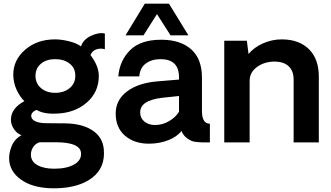

<svg xmlns="http://www.w3.org/2000/svg" viewBox="-20 -770 1790 1038"><path d="M283.2 248Q173.3 250 107.2 210Q41 169.9 30.8 106Q24.9 67.9 41 24.9Q57.1 -18.1 96.2 -39.1Q73.2 -46.9 56.2 -71Q39.1 -95.2 39.1 -123Q39.1 -184.1 111.8 -223.1Q86.9 -247.1 69.3 -285.6Q51.8 -324.2 51.8 -367.2Q51.8 -445.3 116 -501.2Q180.2 -557.1 277.8 -557.1Q313 -557.1 354.5 -546.6Q396 -536.1 418 -519Q429.2 -556.2 471.7 -576.2Q514.2 -596.2 546.9 -588.9V-503.9Q522.9 -510.7 500.5 -502.9Q478 -495.1 469.2 -472.2Q514.2 -413.1 514.2 -359.9Q514.2 -271 448 -214.6Q381.8 -158.2 283.2 -155.8Q215.3 -152.8 178.2 -175.8Q161.1 -169.9 153.6 -158.4Q146 -147 149.9 -136.2Q159.7 -105.5 228 -104L336.9 -103Q424.8 -101.1 479.5 -65.4Q534.2 -29.8 541 35.2Q550.8 134.3 480 189.7Q409.2 245.1 283.2 248ZM387.2 -360.8Q387.2 -401.9 356.7 -426Q326.2 -450.2 277.8 -450.2Q231 -450.2 201.4 -425.5Q171.9 -400.9 171.9 -359.9Q171.9 -318.8 201.9 -293.5Q231.9 -268.1 277.8 -268.1Q325.7 -268.1 356.4 -293.5Q387.2 -318.8 387.2 -360.8ZM418 58.1Q415 -1 279.8 -1H194.8Q172.9 4.9 159.9 24.4Q147 43.9 147 65.9Q147 102.1 181.4 122.1Q215.8 142.1 272.9 142.1Q340.8 142.1 380.9 119.1Q420.9 96.2 418 58.1Z M828.6 -693.8 755.9 -579.1H658.7L762.7 -750H893.6L998.5 -579.1H901.9ZM1071.8 -169.9Q1071.8 -101.1 1114.7 -101.1V0H1077.6Q1048.8 -1 1031.2 -3.9Q1013.7 -6.8 992.7 -21.5Q971.7 -36.1 960.9 -62Q938 -31.2 889.9 -12.2Q841.8 6.8 785.6 6.8Q705.6 6.8 655.5 -36.6Q605.5 -80.1 605.5 -155.8Q605.5 -230 667 -275.9Q728.5 -321.8 830.6 -330.1L947.8 -339.8V-352.1Q947.8 -450.2 847.7 -450.2Q800.8 -450.2 768.8 -427Q736.8 -403.8 732.9 -356.9H619.6Q626.5 -441.9 683.1 -498.5Q739.7 -555.2 851.6 -555.2Q954.6 -555.2 1013.2 -503.7Q1071.8 -452.1 1071.8 -350.1ZM947.8 -166V-251L855.5 -241.2Q737.3 -227.1 737.8 -162.1Q737.8 -131.3 760.7 -112.8Q783.7 -94.2 817.9 -94.2Q858.9 -94.2 894.3 -115.2Q929.7 -136.2 947.8 -166Z M1502.4 -557.1Q1596.7 -557.1 1650.1 -504.2Q1703.6 -451.2 1703.6 -356V0H1567.4V-339.8Q1567.4 -386.7 1540.5 -411.9Q1513.7 -437 1463.9 -437Q1409.7 -437 1369.6 -408Q1329.6 -378.9 1329.6 -333V0H1192.4V-549.8H1314.5L1323.7 -478Q1353.5 -514.2 1402.1 -535.6Q1450.7 -557.1 1502.4 -557.1Z"/></svg>

Font: Oakes Grotesk
Style: SemiBold
Weight: 600
Designer: Samuel Oakes
Foundry: Samuel Oakes
Version: Version 1.0 | wf-rip DC20170320